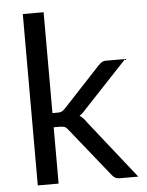

<svg xmlns="http://www.w3.org/2000/svg" viewBox="-53 -779 629 822"><g transform="rotate(-5 262.0 -368.0)"><path d="M165.5 -736.5V-303H188.5Q198.5 -303 205 -305.8Q211.5 -308.5 219.5 -317L379.5 -488.5Q387 -496.5 394.5 -501.5Q402 -506.5 414.5 -506.5H495.5L309 -308Q302 -299.5 295.2 -293Q288.5 -286.5 280 -281.5Q289 -275.5 296.2 -267.8Q303.5 -260 310 -250L508 0H428Q417 0 409.2 -4.2Q401.5 -8.5 394.5 -17.5L228 -225Q220.5 -235.5 213 -238.8Q205.5 -242 190.5 -242H165.5V0H76V-736.5Z"/></g></svg>

Font: LatoHex
Style: Regular
Weight: 400
Designer: Lukasz Dziedzic
Foundry: tyPoland Lukasz Dziedzic
Version: Version 1.104; Western+Polish opensource